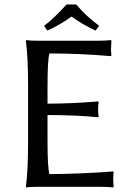

<svg xmlns="http://www.w3.org/2000/svg" viewBox="-20 -825 578 848"><path d="M316.9 -805.2Q357.4 -755.9 418 -710.9L401.9 -689.9Q341.3 -718.3 295.9 -752Q245.1 -714.8 189 -689.9L174.8 -710.9Q218.8 -744.1 273.9 -805.2ZM189.9 -200.2Q189.9 -85 198.2 -56.2Q257.8 -56.2 328.1 -59.1Q398.4 -62 439.5 -64.9L480 -67.9L481.9 -64Q480 -48.3 480 -30.8Q480 -28.3 481.9 0L480 2.9Q456.1 0 419.9 0H147Q131.3 0 118.4 0.7Q105.5 1.5 100.6 2L95.2 2.9L94.2 0Q104 -67.9 104 -200.2V-444.8Q104 -573.7 94.2 -645L96.2 -647.9Q112.8 -645 147 -645H410.2Q446.3 -645 470.2 -647.9L472.2 -645Q470.2 -616.7 470.2 -606.9Q470.2 -596.7 472.2 -581.1L470.2 -577.1Q331.5 -588.9 198.2 -588.9Q189.9 -559.6 189.9 -444.8V-367.2Q294.9 -367.2 413.1 -377L416 -374Q413.1 -360.8 413.1 -341.8Q413.1 -323.2 416 -310.1L413.1 -307.1Q314.9 -316.9 189.9 -316.9Z"/></svg>

Font: Linux Biolinum G
Style: Regular
Weight: 400
Designer: Philipp H. Poll
Foundry: Philipp H. Poll
Version: Version 1.1.0 ; ttfautohint (v1.6)